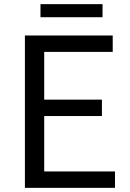

<svg xmlns="http://www.w3.org/2000/svg" viewBox="-20 -905 628 925"><path d="M100 0H534V-79H193V-346H471V-425H193V-655H523V-734H100ZM175 -822H474V-885H175Z"/></svg>

Font: Source Han Sans TC
Style: Regular
Weight: 400
Designer: Ryoko NISHIZUKA 西塚涼子 (kana, bopomofo & ideographs); Paul D. Hunt (Latin, Greek & Cyrillic); Sandoll Communications 산돌커뮤니
Foundry: Adobe
Version: Version 2.002;hotconv 1.0.116;makeotfexe 2.5.65601